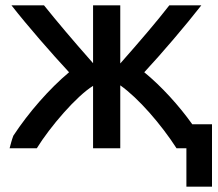

<svg xmlns="http://www.w3.org/2000/svg" viewBox="-20 -548 817 720"><path d="M615 -528H735C674 -450 587 -348 521 -277C585 -225 652 -151 701 -82H775V152H679V8H642C584 -82 499 -180 431 -228V8H329V-226C267 -188 168 -73 118 8H16C20 -7 24 -23 30 -39C87 -126 165 -215 239 -277C174 -347 84 -450 23 -528H145C195 -466 246 -405 329 -311V-528H431V-310C506 -395 566 -465 615 -528Z"/></svg>

Font: Repo Medium
Style: Regular
Weight: 500
Designer: Stefan Peev
Foundry: Context Ltd
Version: Version 1.502